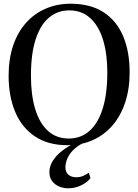

<svg xmlns="http://www.w3.org/2000/svg" viewBox="-20 -772 746 1036"><path d="M346.5 11.5Q240 12 168.8 -35.8Q97.5 -83.5 62 -168.2Q26.5 -253 26.5 -363.5Q26.5 -454 50.8 -525.8Q75 -597.5 119.8 -648Q164.5 -698.5 226.2 -725.2Q288 -752 362.5 -752Q468.5 -751.5 539 -705.8Q609.5 -660 644.5 -576.8Q679.5 -493.5 679.5 -382Q679.5 -292 655.5 -219.5Q631.5 -147 587.2 -95.5Q543 -44 481.8 -16.5Q420.5 11 346.5 11.5ZM351.5 -24.5Q415 -24.5 461.5 -64.5Q508 -104.5 533.5 -184Q559 -263.5 559 -382Q559 -482 536 -557Q513 -632 467.2 -674Q421.5 -716 354 -716Q291 -716 244.5 -677.2Q198 -638.5 172.5 -560.2Q147 -482 147 -363.5Q147 -259.5 170 -183.5Q193 -107.5 238.5 -66Q284 -24.5 351.5 -24.5ZM346.5 244Q322.5 244 299.5 234.5Q276.5 225 261.5 205.5Q246.5 186 246.5 156.5Q246.5 126 264.2 97Q282 68 313.8 42.8Q345.5 17.5 386.5 -1L405 -5L430.5 -1Q394.5 17 373 39.8Q351.5 62.5 342.2 86.2Q333 110 333 131.5Q333 157.5 349.5 171Q366 184.5 391 184.5Q411 184.5 428 177.5Q445 170.5 459 160L468.5 189Q453 210 420.2 227Q387.5 244 346.5 244Z"/></svg>

Font: Merriweather 96pt
Style: Regular
Weight: 400
Version: Version 2.100